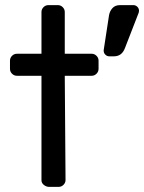

<svg xmlns="http://www.w3.org/2000/svg" viewBox="-20 -730 563 750"><path d="M142 -26Q142 -15 151.5 -7.5Q161 0 172 0H209Q220 0 228 -8Q236 -16 236 -27L233 -434H338Q349 -434 357 -442Q365 -450 365 -461V-493Q365 -504 357 -512Q349 -520 338 -520H233V-683Q233 -694 225 -702Q217 -710 206 -710H169Q158 -710 150 -702Q142 -694 142 -683V-520H46Q35 -520 27 -512Q19 -504 19 -493V-461Q19 -450 27 -442Q35 -434 46 -434H142ZM449 -710H501Q510 -710 516.5 -703.5Q523 -697 523 -688Q523 -684 522 -681L468 -542Q456 -510 425 -510H407Q398 -510 391.5 -516.5Q385 -523 385 -532V-534L406 -671Q409 -687 419.5 -698.5Q430 -710 449 -710Z"/></svg>

Font: Contemporary
Style: Regular
Weight: 400
Designer: Victor Tran
Foundry: Victor Tran
Version: Version 1.100